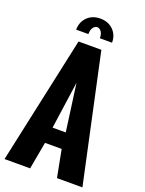

<svg xmlns="http://www.w3.org/2000/svg" viewBox="-191 -1155 937 1243"><g transform="rotate(20 277.0 -533.5)"><path d="M4.4 0 194.3 -878.9H351.6L541 0H365.7L329.6 -188H214.8L180.7 0ZM227.1 -297.4H317.9L273.4 -623.5ZM237.8 -945.8H153.8Q153.8 -999.5 188.5 -1033.2Q223.1 -1066.9 277.3 -1066.9Q331.5 -1066.9 366.2 -1033.2Q400.9 -999.5 400.9 -945.8H316.9Q316.9 -977.5 304.2 -992.7Q291.5 -1007.8 277.3 -1007.8Q263.2 -1007.8 250.5 -992.7Q237.8 -977.5 237.8 -945.8Z"/></g></svg>

Font: Oswald-Bold
Style: Bold
Weight: 700
Designer: vernon adams
Foundry: vernon adams
Version: Version 2.002; ttfautohint (v0.92.18-e454-dirty) -l 8 -r 50 